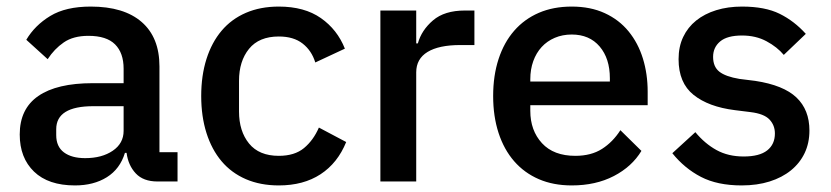

<svg xmlns="http://www.w3.org/2000/svg" viewBox="-20 -552 2527 584"><path d="M459 0Q416 0 393 -24.5Q370 -49 365 -87H360Q345 -38 305 -13Q265 12 208 12Q127 12 83.5 -30Q40 -72 40 -143Q40 -221 96.5 -260Q153 -299 262 -299H356V-343Q356 -391 330 -417Q304 -443 249 -443Q203 -443 174 -423Q145 -403 125 -372L60 -431Q86 -475 133 -503.5Q180 -532 256 -532Q357 -532 411 -485Q465 -438 465 -350V-89H520V0ZM239 -71Q290 -71 323 -93.5Q356 -116 356 -154V-229H264Q151 -229 151 -159V-141Q151 -106 174.5 -88.5Q198 -71 239 -71Z M828 12Q772 12 728 -7Q684 -26 654 -61.5Q624 -97 608 -147.5Q592 -198 592 -260Q592 -322 608 -372.5Q624 -423 654 -458.5Q684 -494 728 -513Q772 -532 828 -532Q906 -532 956 -497Q1006 -462 1029 -404L939 -362Q928 -398 900.5 -419.5Q873 -441 828 -441Q768 -441 737.5 -403.5Q707 -366 707 -306V-213Q707 -153 737.5 -115.5Q768 -78 828 -78Q876 -78 904.5 -101.5Q933 -125 950 -164L1033 -120Q1007 -56 955 -22Q903 12 828 12Z M1137 0V-520H1246V-420H1251Q1262 -460 1297 -490Q1332 -520 1394 -520H1423V-415H1380Q1315 -415 1280.5 -394Q1246 -373 1246 -332V0Z M1719 12Q1663 12 1619 -7Q1575 -26 1544 -61.5Q1513 -97 1496.5 -147.5Q1480 -198 1480 -260Q1480 -322 1496.5 -372.5Q1513 -423 1544 -458.5Q1575 -494 1619 -513Q1663 -532 1719 -532Q1776 -532 1819.5 -512Q1863 -492 1892 -456.5Q1921 -421 1935.5 -374Q1950 -327 1950 -273V-232H1593V-215Q1593 -155 1628.5 -116.5Q1664 -78 1730 -78Q1778 -78 1811 -99Q1844 -120 1867 -156L1931 -93Q1902 -45 1847 -16.5Q1792 12 1719 12ZM1719 -447Q1691 -447 1667.5 -437Q1644 -427 1627.5 -409Q1611 -391 1602 -366Q1593 -341 1593 -311V-304H1835V-314Q1835 -374 1804 -410.5Q1773 -447 1719 -447Z M2236 12Q2162 12 2112 -14Q2062 -40 2025 -86L2095 -150Q2124 -115 2159.5 -95.5Q2195 -76 2242 -76Q2290 -76 2313.5 -94.5Q2337 -113 2337 -146Q2337 -171 2320.5 -188.5Q2304 -206 2263 -211L2215 -217Q2135 -227 2089.5 -263.5Q2044 -300 2044 -372Q2044 -410 2058 -439.5Q2072 -469 2097.5 -489.5Q2123 -510 2158.5 -521Q2194 -532 2237 -532Q2307 -532 2351.5 -510Q2396 -488 2431 -449L2364 -385Q2344 -409 2311.5 -426.5Q2279 -444 2237 -444Q2192 -444 2170.5 -426Q2149 -408 2149 -379Q2149 -349 2168 -334Q2187 -319 2229 -312L2277 -306Q2363 -293 2402.5 -255.5Q2442 -218 2442 -155Q2442 -117 2427.5 -86.5Q2413 -56 2386 -34Q2359 -12 2321 0Q2283 12 2236 12Z"/></svg>

Font: IBM Plex Sans Arabic Medm
Style: Regular
Weight: 500
Designer: Mike Abbink, Paul van der Laan, Pieter van Rosmalen, Wael Morcos, Khajak Apelian
Foundry: Bold Monday
Version: Version 1.005